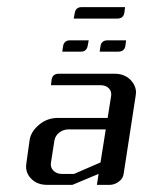

<svg xmlns="http://www.w3.org/2000/svg" viewBox="-20 -519 405 539"><path d="M53.2 -52.2Q53.2 -55.2 54.2 -62L63 -125Q66.4 -149.4 89.8 -168.9Q112.3 -188 143.1 -188H282.2L292 -250Q293.9 -262.7 285.2 -271.5Q276.9 -279.8 262.2 -279.8H123L125 -295.9Q127.9 -312 145 -312H301.8Q330.1 -312 347.7 -293.5Q361.8 -277.8 361.8 -259.3Q361.8 -255.9 360.8 -250L327.1 -30.8Q325.2 -17.1 313 -8.8Q301.3 0 287.1 0H252L256.8 -30.8L183.1 0H112.8Q83.5 0 66.9 -18.1Q53.2 -32.2 53.2 -52.2ZM123 -62Q121.1 -48.8 129.9 -40Q139.2 -30.8 152.8 -30.8H188L262.2 -63L276.9 -155.8H172.9Q158.2 -155.8 146.5 -147Q135.3 -138.2 132.8 -125ZM154.8 -374 157.2 -390.1Q160.2 -405.8 176.8 -405.8H229L226.1 -390.1Q223.1 -374 207 -374ZM187 -466.8 189.9 -482.9Q192.9 -499 209 -499H331.1L329.1 -482.9Q326.2 -466.8 309.1 -466.8ZM259.8 -374 262.2 -390.1Q265.1 -405.8 282.2 -405.8H334L332 -390.1Q329.1 -374 312 -374Z"/></svg>

Font: Hhenum
Style: Italic
Weight: 400
Designer: T. Christopher White
Version: Version 1.0